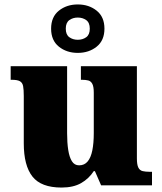

<svg xmlns="http://www.w3.org/2000/svg" viewBox="-20 -834 731 864"><path d="M257 10Q165 10 126 -39.5Q87 -89 87 -189V-402Q87 -431 84 -446.5Q81 -462 69.5 -468.5Q58 -475 32 -475H28V-536H282V-234Q282 -192 287 -159.5Q292 -127 303.5 -108.5Q315 -90 336 -90Q360 -90 374.5 -107.5Q389 -125 395.5 -157.5Q402 -190 402 -235V-417Q402 -444 395.5 -456.5Q389 -469 377 -472Q365 -475 348 -475H344V-536H596V-121Q596 -93 602.5 -80Q609 -67 622 -64Q635 -61 652 -61H664V0H435L407 -64H402Q380 -30 345 -10Q310 10 257 10ZM330 -596Q280 -596 245 -624Q210 -652 210 -705Q210 -758 245 -786Q280 -814 330 -814Q380 -814 415 -786Q450 -758 450 -705Q450 -652 415 -624Q380 -596 330 -596ZM330 -655Q352 -655 368 -666.5Q384 -678 384 -705Q384 -732 368 -743.5Q352 -755 330 -755Q308 -755 292 -743.5Q276 -732 276 -705Q276 -678 292 -666.5Q308 -655 330 -655Z"/></svg>

Font: Noto Rashi Hebrew Black
Style: Regular
Weight: 900
Version: Version 1.006